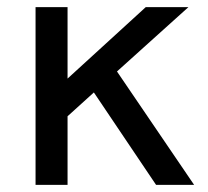

<svg xmlns="http://www.w3.org/2000/svg" viewBox="-20 -520 586 540"><path d="M390 -500 170 -299V-500H80V0H170V-193L244 -260L419 0H526L309 -319L510 -500Z"/></svg>

Font: Perun
Style: Regular
Weight: 400
Foundry: Copyright (c) Stefan Peev, Context Ltd, 2016
Version: Version 1.089